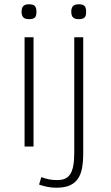

<svg xmlns="http://www.w3.org/2000/svg" viewBox="-20 -687 521 900"><path d="M150.9 -631.8Q150.9 -611.3 142.8 -604.2Q134.8 -597.2 116.2 -597.2Q96.2 -597.2 88.6 -606.2Q81.1 -615.2 81.1 -631.8Q81.1 -649.9 89.1 -658.4Q97.2 -667 116.2 -667Q135.7 -667 143.3 -658.9Q150.9 -650.9 150.9 -631.8ZM95.2 0V-512.2H137.2V0ZM383.8 -631.8Q383.8 -611.3 375.7 -604.2Q367.7 -597.2 349.1 -597.2Q329.1 -597.2 321.5 -606.2Q314 -615.2 314 -631.8Q314 -649.9 322.3 -658.4Q330.6 -667 349.1 -667Q368.7 -667 376.2 -658.9Q383.8 -650.9 383.8 -631.8ZM370.1 30.8Q370.1 71.8 364.3 102.3Q358.4 132.8 343.8 152.8Q329.1 172.9 304.9 182.9Q280.8 192.9 244.1 192.9Q222.7 192.9 203.4 189.2Q184.1 185.5 163.1 178.2L173.8 143.1Q190.9 149.9 209.2 153.6Q227.5 157.2 248 157.2Q269.5 157.2 284.7 150.6Q299.8 144 309.6 128.7Q319.3 113.3 323.7 88.4Q328.1 63.5 328.1 26.9V-512.2H370.1Z"/></svg>

Font: Clear Sans Thin
Style: Regular
Weight: 250
Foundry: Intel Corporation
Version: Version 1.00